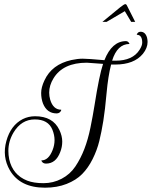

<svg xmlns="http://www.w3.org/2000/svg" viewBox="-20 -807 726 918"><path d="M586.4 -781.6 626.4 -702.4H607.2L576.8 -753.6L489.6 -702.4H469.6Q534.4 -756 554 -771.6Q573.6 -787.2 578.8 -787.2Q584 -787.2 586.4 -781.6ZM195.2 90.4Q76 90.4 27.2 7.2Q-10.4 -57.6 10.4 -132.8Q31.2 -208 88.8 -237.6Q116 -251.2 148 -251.2Q232.8 -251.2 264 -185.6Q277.6 -156.8 277.6 -130.4Q277.6 -104 268 -80Q247.2 -24.8 200 -24.8Q185.6 -24.8 179.2 -36L177.6 -40Q212 -40 231.2 -88.8Q240.8 -112.8 240.8 -137.2Q240.8 -161.6 230.4 -187.2Q210.4 -236 146.4 -236Q82.4 -236 44.8 -173.6Q20 -132 20 -85.6Q20 -66.4 24 -45.6Q40.8 29.6 110.4 56.8Q141.6 68.8 188 68.8Q234.4 68.8 274.8 47.6Q315.2 26.4 340.4 -11.2Q365.6 -48.8 383.2 -94.4Q400.8 -140 412.4 -196.8Q424 -253.6 432 -304Q454.4 -447.2 472.8 -501.6Q398.4 -507.2 395.2 -507.2Q281.6 -507.2 236 -432.8Q215.2 -399.2 215.2 -364Q215.2 -347.2 220 -330.4Q234.4 -282.4 272.8 -282.4Q272.8 -276 266.4 -270.4Q260 -264.8 250.4 -264.8Q204.8 -264.8 185.6 -312Q176.8 -335.2 176.8 -362.4Q176.8 -389.6 192.8 -423.2Q228 -499.2 321.6 -520Q351.2 -526.4 375.6 -526.4Q400 -526.4 479.2 -519.2Q515.2 -610.4 582.4 -610.4Q588 -610.4 592.4 -606.8Q596.8 -603.2 599.2 -596.8Q540.8 -596.8 516 -516.8H532Q614.4 -516.8 647.2 -568.8Q660 -588.8 660 -603.2Q660 -640.8 633.6 -640.8Q638.4 -655.2 652 -655.2Q675.2 -655.2 683.2 -626.4Q685.6 -616 685.6 -606.4Q685.6 -577.6 663.2 -549.6Q620.8 -498.4 531.2 -498.4H511.2Q496.8 -442.4 489.6 -362Q482.4 -281.6 474 -229.2Q465.6 -176.8 454.8 -132.8Q444 -88.8 422.8 -46.4Q401.6 -4 372.8 25.2Q344 54.4 298.4 72.4Q252.8 90.4 195.2 90.4Z"/></svg>

Font: Rouge Script
Style: Regular
Weight: 400
Designer: Sabrina Mariela Lopez
Foundry: Typesenses
Version: Version 1.003